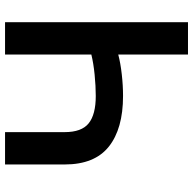

<svg xmlns="http://www.w3.org/2000/svg" viewBox="-22 -724 747 742"><g transform="rotate(-90 351.0 -353.5)"><path d="M210.9 -707V-476.6Q210.9 -411.1 244.9 -383.8Q278.8 -356.4 350.6 -356.4Q388.7 -356.4 432.9 -360.8Q477.1 -365.2 510.7 -373.5V-707H635.7V0H510.7V-269.5Q477.5 -260.7 434.3 -255.9Q391.1 -251 350.6 -251Q224.1 -251 155 -305.9Q85.9 -360.8 85.9 -476.6V-707Z"/></g></svg>

Font: Pretendard SemiBold
Style: Regular
Weight: 600
Designer: Base glyphs from Inter by Rasmus Andersson; Hangeul glyphs from Noto Sans CJK(Source Han Sans) by Jang Soo-young and Kan
Foundry: Kil Hyung-jin
Version: Version 1.309